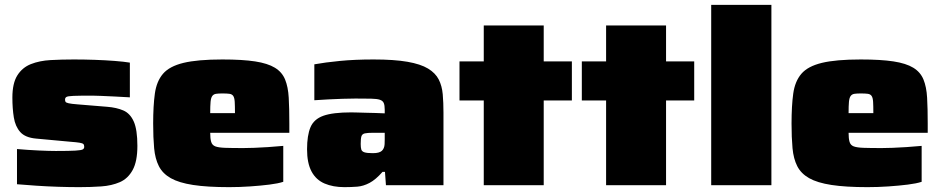

<svg xmlns="http://www.w3.org/2000/svg" viewBox="-20 -763 3882 791"><path d="M307 8Q266 8 219.5 6.5Q173 5 129 2Q85 -1 50 -4V-149Q73 -147 95.5 -145.5Q118 -144 139.5 -143Q161 -142 179 -141.5Q197 -141 210 -141Q266 -141 290.5 -142.5Q315 -144 321 -147.5Q327 -151 327 -158Q327 -166 323.5 -169.5Q320 -173 308 -175Q296 -177 270 -179L129 -192Q84 -196 63.5 -219Q43 -242 37 -279Q31 -316 31 -361Q31 -420 51.5 -452.5Q72 -485 107.5 -499Q143 -513 188.5 -515.5Q234 -518 284 -518Q326 -518 370 -516.5Q414 -515 452.5 -512Q491 -509 515 -505V-362Q482 -364 450.5 -365.5Q419 -367 395 -368Q371 -369 360 -369Q306 -369 282.5 -368Q259 -367 253.5 -363.5Q248 -360 248 -353Q248 -347 250 -343.5Q252 -340 263 -337.5Q274 -335 300 -333L422 -323Q460 -320 488 -308Q516 -296 531 -262.5Q546 -229 546 -162Q546 -98 526.5 -62.5Q507 -27 473.5 -12.5Q440 2 397 5Q354 8 307 8Z M924 8Q834 8 775.5 -1Q717 -10 683.5 -29Q650 -48 634.5 -78.5Q619 -109 615 -152.5Q611 -196 611 -254Q611 -327 618 -377.5Q625 -428 651.5 -459Q678 -490 736 -504Q794 -518 896 -518Q979 -518 1031 -510Q1083 -502 1112.5 -484Q1142 -466 1154.5 -435.5Q1167 -405 1169.5 -360.5Q1172 -316 1172 -254V-216H846Q846 -192 850 -178.5Q854 -165 867 -160Q880 -155 907.5 -154Q935 -153 982 -153Q1001 -153 1027.5 -154Q1054 -155 1084.5 -157Q1115 -159 1147 -162V-14Q1126 -7 1090 -2.5Q1054 2 1010.5 5Q967 8 924 8ZM948 -277V-297Q948 -327 947 -343.5Q946 -360 941 -367.5Q936 -375 925.5 -376.5Q915 -378 896 -378Q880 -378 870 -376.5Q860 -375 854.5 -367.5Q849 -360 847.5 -343.5Q846 -327 846 -297H968Z M1399 8Q1352 8 1317 -7Q1282 -22 1263.5 -56.5Q1245 -91 1245 -148Q1245 -205 1259 -238.5Q1273 -272 1312 -286Q1351 -300 1427 -300Q1435 -300 1451 -299.5Q1467 -299 1487 -298.5Q1507 -298 1527.5 -297.5Q1548 -297 1565 -296V-311Q1565 -329 1561 -338.5Q1557 -348 1545 -352Q1533 -356 1509 -356.5Q1485 -357 1444 -357Q1420 -357 1391 -356Q1362 -355 1332 -353.5Q1302 -352 1275 -350V-498Q1319 -506 1380.5 -512Q1442 -518 1519 -518Q1604 -518 1658.5 -508.5Q1713 -499 1743.5 -480.5Q1774 -462 1787.5 -435.5Q1801 -409 1804 -374.5Q1807 -340 1807 -299V0H1570L1566 -55H1556Q1528 -23 1502.5 -9.5Q1477 4 1452 6Q1427 8 1399 8ZM1516 -132Q1530 -132 1539 -134.5Q1548 -137 1553 -141.5Q1558 -146 1561 -153Q1564 -160 1564.5 -169Q1565 -178 1565 -189V-216H1518Q1494 -216 1483 -213.5Q1472 -211 1469 -201.5Q1466 -192 1466 -170Q1466 -155 1468.5 -147Q1471 -139 1481.5 -135.5Q1492 -132 1516 -132Z M1973 0V-349H1873V-510H1973V-658H2220V-510H2336V-349H2220V0Z M2477 0V-349H2377V-510H2477V-658H2724V-510H2840V-349H2724V0Z M2910 0V-743H3158V0Z M3554 8Q3464 8 3405.5 -1Q3347 -10 3313.5 -29Q3280 -48 3264.5 -78.5Q3249 -109 3245 -152.5Q3241 -196 3241 -254Q3241 -327 3248 -377.5Q3255 -428 3281.5 -459Q3308 -490 3366 -504Q3424 -518 3526 -518Q3609 -518 3661 -510Q3713 -502 3742.5 -484Q3772 -466 3784.5 -435.5Q3797 -405 3799.5 -360.5Q3802 -316 3802 -254V-216H3476Q3476 -192 3480 -178.5Q3484 -165 3497 -160Q3510 -155 3537.5 -154Q3565 -153 3612 -153Q3631 -153 3657.5 -154Q3684 -155 3714.5 -157Q3745 -159 3777 -162V-14Q3756 -7 3720 -2.5Q3684 2 3640.5 5Q3597 8 3554 8ZM3578 -277V-297Q3578 -327 3577 -343.5Q3576 -360 3571 -367.5Q3566 -375 3555.5 -376.5Q3545 -378 3526 -378Q3510 -378 3500 -376.5Q3490 -375 3484.5 -367.5Q3479 -360 3477.5 -343.5Q3476 -327 3476 -297H3598Z"/></svg>

Font: Saira Expanded Black
Style: Regular
Weight: 900
Width: 7
Designer: Hector Gatti with collaboration of the Omnibus-Type team
Foundry: Omnibus-Type
Version: Version 1.101